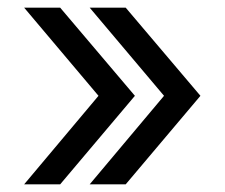

<svg xmlns="http://www.w3.org/2000/svg" viewBox="-20 -551 588 501"><path d="M43 -70H137L332 -301L137 -531H43L237 -301ZM214 -70H308L503 -301L308 -531H214L408 -301Z"/></svg>

Font: Wafeq
Style: Regular
Weight: 400
Designer: Rasmus Andersson & Azza Alameddine
Foundry: Google & TypeTogether
Version: Version 3.000;FEAKit 1.0